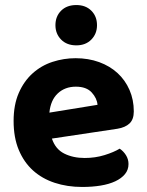

<svg xmlns="http://www.w3.org/2000/svg" viewBox="-20 -727 583 762"><path d="M186 -177Q200 -135 235 -117.5Q270 -100 316 -100Q358 -100 395 -111.5Q432 -123 455 -137Q470 -127 480 -111Q490 -95 490 -76Q490 -53 476 -36Q462 -19 437.5 -7.5Q413 4 379.5 9.5Q346 15 306 15Q247 15 197 -1.5Q147 -18 111 -50.5Q75 -83 54.5 -132Q34 -181 34 -247Q34 -311 54.5 -358Q75 -405 109.5 -436Q144 -467 188.5 -481.5Q233 -496 280 -496Q331 -496 373.5 -480.5Q416 -465 446.5 -437Q477 -409 494 -370Q511 -331 511 -285Q511 -253 494 -237Q477 -221 446 -216ZM281 -383Q238 -383 209.5 -356.5Q181 -330 176 -280L367 -311Q365 -337 344 -360Q323 -383 281 -383ZM365 -627Q365 -593 342.5 -570Q320 -547 283 -547Q245 -547 222.5 -570Q200 -593 200 -627Q200 -662 222.5 -684.5Q245 -707 283 -707Q320 -707 342.5 -684.5Q365 -662 365 -627Z"/></svg>

Font: Baloo Bhaina 2
Style: Bold
Weight: 700
Designer: Yesha Goshar, Manish Minz, Shuchita Grover and Ek Type
Foundry: Ek Type
Version: Version 1.640;hotconv 1.0.111;makeotfexe 2.5.65597; ttfautoh